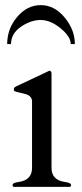

<svg xmlns="http://www.w3.org/2000/svg" viewBox="-20 -729 321 749"><path d="M234 -19Q257 -16 257 -7Q257 -1 252 0H34Q29 -1 29 -7Q29 -16 52 -19Q105 -26 105 -74V-333Q105 -353 83 -361Q73 -364 61.5 -366.5Q50 -369 43.5 -371Q37 -373 35.5 -374.5Q34 -376 34 -381.5Q34 -387 41 -391L166 -450Q171 -453 173 -453Q181 -453 181 -441V-74Q181 -26 234 -19ZM272 -557H256Q256 -586 216.5 -618.5Q177 -651 138.5 -651Q100 -651 61.5 -624.5Q23 -598 23 -557H8Q8 -617 47 -663Q86 -709 139 -709Q192 -709 232 -661Q272 -613 272 -557Z"/></svg>

Font: Cardo
Style: Regular
Weight: 400
Designer: David J. Perry
Foundry: David J. Perry
Version: Version 1.0451